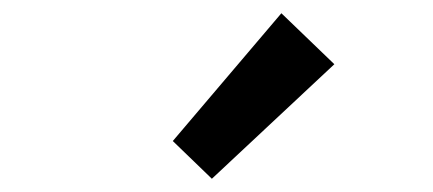

<svg xmlns="http://www.w3.org/2000/svg" viewBox="-20 -914 654 290"><path d="M241 -701 405 -894 485 -817 300 -644Z"/></svg>

Font: `nÑOSM
Style: Regular
Weight: 500
Designer: Ryoko NISHIZUKA ¬âXZm¬º[P (kana & ideographs); Paul D. Hunt (Latin, Greek & Cyrillic); Wenlong ZHANG _ e¬á¬ü¬ô (bopomof
Foundry: Adobe Systems Incorporated
Version: Version 1.00 June 24, 2014, initial release